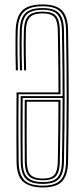

<svg xmlns="http://www.w3.org/2000/svg" viewBox="-20 -825 374 852"><path d="M170 6.8Q113 6.8 83.6 -17.9Q54.2 -42.5 53.5 -107.2Q53 -152.2 52.9 -206.1Q52.8 -260 52.9 -314.4Q53 -368.8 53.5 -415H239.5Q239.5 -468.2 239 -513Q238.5 -557.8 237.9 -600.6Q237.2 -643.5 236.5 -690.2Q235.8 -730.8 222 -748.1Q208.2 -765.5 169 -765.5Q129 -765.5 112.6 -748.6Q96.2 -731.8 95 -690Q94.2 -663.5 94.1 -637.2Q94 -611 94.5 -580.9Q95 -550.8 95.8 -512.8H86.8Q86 -551.5 85.5 -581.8Q85 -612 85.1 -638Q85.2 -664 86 -690Q87.5 -736 106.1 -754.8Q124.8 -773.5 169 -773.5Q212.2 -773.5 228.5 -754.4Q244.8 -735.2 245.5 -690.2Q246.8 -635 247.2 -585.1Q247.8 -535.2 248.1 -490.6Q248.5 -446 248.5 -406.8H62.5Q62 -352 61.9 -306.8Q61.8 -261.5 62 -214.5Q62.2 -167.5 62.8 -107.2Q63.2 -52.8 87 -27Q110.8 -1.2 170 -1.2Q226.2 -1.2 249.1 -26.4Q272 -51.5 273 -106.8Q274.2 -185.8 275 -254.8Q275.8 -323.8 275.8 -390.9Q275.8 -458 275.1 -531Q274.5 -604 273 -690.8Q272 -746.8 248.8 -772Q225.5 -797.2 169 -797.2Q111.2 -797.2 85.9 -772.5Q60.5 -747.8 58.5 -690.8Q57.8 -664.2 57.6 -637.6Q57.5 -611 58 -580.9Q58.5 -550.8 59.5 -512.8H50.2Q49.2 -558.2 48.9 -589.2Q48.5 -620.2 48.8 -644Q49 -667.8 49.5 -691Q51.5 -750 78.2 -777.6Q105 -805.2 169 -805.2Q229 -805.2 255 -778.6Q281 -752 282 -691Q283.5 -604.5 284.2 -531.4Q285 -458.2 284.9 -390.6Q284.8 -323 284 -254Q283.2 -185 282 -107Q281 -49.2 256.6 -21.2Q232.2 6.8 170 6.8ZM170 -9Q115.8 -9 94.1 -32.5Q72.5 -56 72 -107.5Q71.2 -168.5 71.1 -216.5Q71 -264.5 71.2 -307.9Q71.5 -351.2 71.8 -398.5H257.8Q257.8 -454 257.4 -500.5Q257 -547 256.4 -592.5Q255.8 -638 254.8 -690.5Q253.8 -738.8 235.4 -760.1Q217 -781.5 169 -781.5Q119.2 -781.5 98.8 -760.4Q78.2 -739.2 76.8 -690.2Q76 -663.2 75.9 -637Q75.8 -610.8 76.2 -580.9Q76.8 -551 77.8 -512.8H68.5Q67.8 -551.5 67.2 -581.8Q66.8 -612 66.9 -638.1Q67 -664.2 67.8 -690.5Q69.5 -743.8 92.5 -766.5Q115.5 -789.2 169 -789.2Q220 -789.2 241.5 -766.8Q263 -744.2 263.8 -690.8Q265.2 -605 266 -532Q266.8 -459 266.8 -391.4Q266.8 -323.8 266 -254.6Q265.2 -185.5 263.8 -107.2Q263 -55.5 242.6 -32.2Q222.2 -9 170 -9ZM170 -17Q217.8 -17 235.8 -38.2Q253.8 -59.5 254.8 -107.5Q255.5 -148.8 256 -182Q256.5 -215.2 256.9 -246.5Q257.2 -277.8 257.4 -312.1Q257.5 -346.5 257.8 -390H80.8Q80.5 -350.2 80.2 -301.4Q80 -252.5 80.1 -202.2Q80.2 -152 80.8 -107.5Q81.2 -56 103 -36.5Q124.8 -17 170 -17ZM170 -25Q127.8 -25 109.1 -43Q90.5 -61 90 -108Q89.8 -148.8 89.5 -196.1Q89.2 -243.5 89.4 -291.5Q89.5 -339.5 89.8 -381.8H248.5Q248.5 -328.8 248.1 -287.5Q247.8 -246.2 247.1 -204.4Q246.5 -162.5 245.5 -107.5Q244.8 -64 229.1 -44.5Q213.5 -25 170 -25ZM170 -32.8Q208.8 -32.8 222.2 -50.2Q235.8 -67.8 236.5 -107.8Q237.2 -153.8 237.9 -195.1Q238.5 -236.5 238.9 -279.5Q239.2 -322.5 239.2 -373.5H98.8Q98.5 -336.8 98.4 -291.8Q98.2 -246.8 98.4 -199.6Q98.5 -152.5 99 -108.8Q99.5 -66.5 115.1 -49.6Q130.8 -32.8 170 -32.8Z"/></svg>

Font: Big Shoulders Inline Display Thin Light
Style: Regular
Weight: 300
Version: Version 2.002